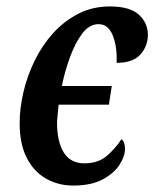

<svg xmlns="http://www.w3.org/2000/svg" viewBox="-20 -566 479 596"><path d="M207 10Q161 10 123 -11.5Q85 -33 63 -76Q41 -119 41 -184Q41 -229 52.5 -279Q64 -329 87 -376.5Q110 -424 144 -462Q178 -500 222.5 -523Q267 -546 321 -546Q383 -546 411 -520.5Q439 -495 439 -458Q439 -423 416 -397Q393 -371 342 -371Q344 -421 330 -456Q316 -491 286 -491Q257 -491 235 -461.5Q213 -432 197 -388Q181 -344 172 -299H327L318 -241H162Q160 -224 159 -210.5Q158 -197 157 -187Q157 -126 178 -92.5Q199 -59 242 -59Q285 -59 312 -82.5Q339 -106 357 -134Q368 -126 368 -104Q368 -81 351 -54.5Q334 -28 298.5 -9Q263 10 207 10Z"/></svg>

Font: Noto Serif ExtraCondensed SemiBold
Style: Italic
Weight: 600
Width: 2
Italic angle: -12°
Designer: Monotype Design Team
Foundry: Monotype Imaging Inc.
Version: Version 2.013